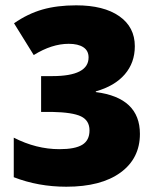

<svg xmlns="http://www.w3.org/2000/svg" viewBox="-20 -695 586 724"><path d="M230 9.1Q124.4 9.1 31.9 -26.8V-175.9Q116.8 -132.5 204.2 -132.5Q262.9 -132.5 290.2 -149.1Q317.5 -165.8 317.5 -203.2Q317.5 -240.6 285.6 -256.1Q253.8 -271.5 175.9 -273H135V-408H176.9Q314 -408 314 -478.3Q314 -504 294.2 -516.9Q274.5 -529.8 239.1 -529.8Q175.4 -529.8 107.2 -487.4L32.9 -607.2Q84.4 -643.1 139.8 -659Q195.1 -674.9 267.4 -674.9Q371.1 -674.9 429.7 -634Q488.4 -593 488.4 -520.7Q488.4 -458.5 450.5 -414.6Q412.5 -370.6 341.3 -350.4V-347.8Q507.6 -326.6 507.6 -190.1Q507.6 -97.6 434.3 -44.2Q361 9.1 230 9.1Z"/></svg>

Font: Khula ExtraBold
Style: Regular
Weight: 800
Designer: Erin McLaughlin, Steve Matteson
Version: Version 1.002;PS 1.0;hotconv 1.0.72;makeotf.lib2.5.5900; ttf